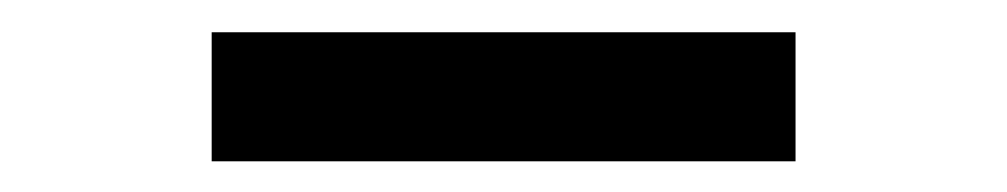

<svg xmlns="http://www.w3.org/2000/svg" viewBox="-20 -772 640 122"><path d="M114.5 -669.5V-751.5H485.5V-669.5Z"/></svg>

Font: Encode Sans Expanded Expanded SemiBold
Style: Regular
Weight: 600
Width: 7
Designer: Multiple Designers
Foundry: Impallari Type
Version: Version 3.000; ttfautohint (v1.8.3) -l 8 -r 50 -G 200 -x 14 